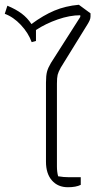

<svg xmlns="http://www.w3.org/2000/svg" viewBox="-24 -776 436 806"><path d="M169 -97V-429Q169 -459 173.5 -475.5Q178 -492 190 -512L313 -705V-712Q269 -712 218.5 -694.5Q168 -677 127 -650V-604L109 -599Q95 -638 63.5 -671.5Q32 -705 -4 -718L7 -752Q43 -737 67 -719Q91 -701 108 -675Q158 -712 204.5 -731.5Q251 -751 307 -756L356 -720V-707Q356 -699 352.5 -691Q349 -683 344 -675L231 -492Q221 -474 218 -462Q215 -450 215 -425V-77Q215 -55 220 -36Q243 -32 267 -32H315V0Q295 10 261 10Q219 10 194 -18.5Q169 -47 169 -97Z"/></svg>

Font: Athiti Light
Style: Regular
Weight: 300
Designer: CadsonDemak Team
Foundry: CadsonDemak
Version: Version 1.032